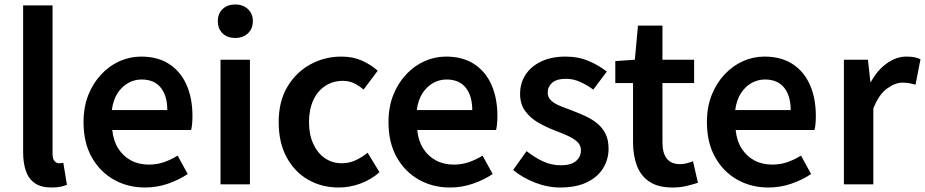

<svg xmlns="http://www.w3.org/2000/svg" viewBox="-20 -821 4119 855"><path d="M209 14Q163 14 135 -5.5Q107 -25 95 -60.5Q83 -96 83 -143V-797H214V-137Q214 -113 223 -103.5Q232 -94 242 -94Q246 -94 250 -94.5Q254 -95 262 -96L278 2Q266 7 249.5 10.5Q233 14 209 14Z M626 14Q549 14 487 -21Q425 -56 388.5 -121Q352 -186 352 -277Q352 -345 373.5 -398.5Q395 -452 431.5 -490.5Q468 -529 513.5 -549Q559 -569 608 -569Q683 -569 734 -535.5Q785 -502 811 -442.5Q837 -383 837 -305Q837 -286 835.5 -269.5Q834 -253 831 -242H480Q485 -193 507 -159Q529 -125 563.5 -106.5Q598 -88 643 -88Q678 -88 709 -98.5Q740 -109 771 -128L816 -46Q777 -20 728 -3Q679 14 626 14ZM478 -331H725Q725 -394 696 -430.5Q667 -467 610 -467Q579 -467 551 -451.5Q523 -436 503.5 -406Q484 -376 478 -331Z M962 0V-555H1093V0ZM1028 -652Q992 -652 971 -672.5Q950 -693 950 -727Q950 -760 971 -780.5Q992 -801 1028 -801Q1062 -801 1084 -780.5Q1106 -760 1106 -727Q1106 -693 1084 -672.5Q1062 -652 1028 -652Z M1489 14Q1413 14 1352.5 -20.5Q1292 -55 1256.5 -120.5Q1221 -186 1221 -277Q1221 -370 1260 -435Q1299 -500 1362.5 -534.5Q1426 -569 1500 -569Q1552 -569 1592 -551Q1632 -533 1662 -506L1599 -422Q1577 -441 1555 -451Q1533 -461 1507 -461Q1463 -461 1428.5 -438.5Q1394 -416 1375 -374.5Q1356 -333 1356 -277Q1356 -222 1375 -180.5Q1394 -139 1427 -116.5Q1460 -94 1502 -94Q1535 -94 1564 -107.5Q1593 -121 1617 -141L1670 -54Q1631 -20 1583.5 -3Q1536 14 1489 14Z M1984 14Q1907 14 1845 -21Q1783 -56 1746.5 -121Q1710 -186 1710 -277Q1710 -345 1731.5 -398.5Q1753 -452 1789.5 -490.5Q1826 -529 1871.5 -549Q1917 -569 1966 -569Q2041 -569 2092 -535.5Q2143 -502 2169 -442.5Q2195 -383 2195 -305Q2195 -286 2193.5 -269.5Q2192 -253 2189 -242H1838Q1843 -193 1865 -159Q1887 -125 1921.5 -106.5Q1956 -88 2001 -88Q2036 -88 2067 -98.5Q2098 -109 2129 -128L2174 -46Q2135 -20 2086 -3Q2037 14 1984 14ZM1836 -331H2083Q2083 -394 2054 -430.5Q2025 -467 1968 -467Q1937 -467 1909 -451.5Q1881 -436 1861.5 -406Q1842 -376 1836 -331Z M2475 14Q2418 14 2362 -8Q2306 -30 2265 -64L2325 -148Q2362 -119 2399 -102Q2436 -85 2478 -85Q2523 -85 2545 -104Q2567 -123 2567 -152Q2567 -175 2549.5 -190.5Q2532 -206 2504.5 -218Q2477 -230 2448 -241Q2412 -255 2377 -275Q2342 -295 2319 -326Q2296 -357 2296 -403Q2296 -451 2320.5 -488.5Q2345 -526 2390.5 -547.5Q2436 -569 2498 -569Q2556 -569 2602.5 -549Q2649 -529 2682 -502L2622 -422Q2593 -443 2563 -456.5Q2533 -470 2501 -470Q2459 -470 2439 -452.5Q2419 -435 2419 -409Q2419 -387 2434.5 -373Q2450 -359 2476 -348.5Q2502 -338 2532 -327Q2561 -316 2589 -303Q2617 -290 2640 -271Q2663 -252 2676.5 -225Q2690 -198 2690 -159Q2690 -111 2665.5 -71.5Q2641 -32 2593 -9Q2545 14 2475 14Z M2975 14Q2911 14 2872.5 -11.5Q2834 -37 2816.5 -82.5Q2799 -128 2799 -188V-451H2720V-549L2807 -555L2821 -707H2930V-555H3071V-451H2930V-187Q2930 -139 2949.5 -114.5Q2969 -90 3009 -90Q3023 -90 3038.5 -94Q3054 -98 3066 -103L3088 -7Q3066 0 3037.5 7Q3009 14 2975 14Z M3402 14Q3325 14 3263 -21Q3201 -56 3164.5 -121Q3128 -186 3128 -277Q3128 -345 3149.5 -398.5Q3171 -452 3207.5 -490.5Q3244 -529 3289.5 -549Q3335 -569 3384 -569Q3459 -569 3510 -535.5Q3561 -502 3587 -442.5Q3613 -383 3613 -305Q3613 -286 3611.5 -269.5Q3610 -253 3607 -242H3256Q3261 -193 3283 -159Q3305 -125 3339.5 -106.5Q3374 -88 3419 -88Q3454 -88 3485 -98.5Q3516 -109 3547 -128L3592 -46Q3553 -20 3504 -3Q3455 14 3402 14ZM3254 -331H3501Q3501 -394 3472 -430.5Q3443 -467 3386 -467Q3355 -467 3327 -451.5Q3299 -436 3279.5 -406Q3260 -376 3254 -331Z M3738 0V-555H3845L3856 -456H3858Q3888 -510 3930 -539.5Q3972 -569 4016 -569Q4038 -569 4052.5 -566Q4067 -563 4079 -557L4057 -444Q4042 -448 4029.5 -450.5Q4017 -453 3999 -453Q3967 -453 3930.5 -427Q3894 -401 3869 -338V0Z"/></svg>

Font: Noto Sans SC SemiBold
Style: Regular
Weight: 600
Designer: Ryoko NISHIZUKA 西塚涼子 (kana, bopomofo & ideographs); Paul D. Hunt (Latin, Greek & Cyrillic); Sandoll Communications 산돌커뮤니
Foundry: Adobe
Version: Version 2.004-H2;hotconv 1.0.118;makeotfexe 2.5.65603